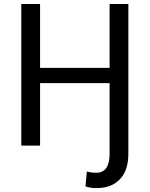

<svg xmlns="http://www.w3.org/2000/svg" viewBox="-20 -731 752 964"><path d="M86.9 -710.9H181.2V-390.1H530.3V-710.9H624.5V41Q624.5 124.5 582 168.9Q539.6 213.4 464.8 213.4Q434.6 213.4 409.2 205.1L416 129.9Q433.1 136.2 463.9 136.2Q529.8 136.2 530.3 42.5V-313.5H181.2V0H86.9Z"/></svg>

Font: LXGW WenKai Screen R
Style: Regular
Weight: 400
Designer: Fontworks Inc.
Version: Version 1.235;May 31, 2022